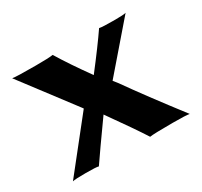

<svg xmlns="http://www.w3.org/2000/svg" viewBox="-100 -564 735 698"><g transform="rotate(-30 267.0 -214.5)"><path d="M190.4 -207 186 -212.9 20 -432.1Q36.1 -429.2 117.2 -429.2Q173.3 -429.2 189.9 -432.1Q226.6 -371.6 282.7 -293.9Q348.1 -378.4 384.8 -432.1Q396 -429.2 451.2 -429.2Q485.4 -429.2 496.1 -432.1L331.5 -241.7L346.2 -223.1Q407.2 -136.2 514.2 2.9Q499 0 443.8 0Q362.8 0 348.1 2.9Q316.4 -46.9 241.7 -151.9Q163.6 -42.5 132.8 2.9Q123 0 79.1 0Q34.2 0 23.9 2.9L187.5 -203.1Z"/></g></svg>

Font: Linux Biolinum O
Style: Bold
Weight: 700
Designer: Philipp H. Poll
Foundry: Philipp H. Poll
Version: Version 1.3.2